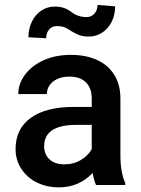

<svg xmlns="http://www.w3.org/2000/svg" viewBox="-20 -765 582 794"><path d="M456.1 -738.8Q456.1 -703.1 441.7 -674.6Q427.2 -646 402.3 -629.9Q377.4 -613.8 346.7 -613.8Q322.3 -613.8 305.2 -620.8Q288.1 -627.9 275.4 -636Q262.7 -644 258.8 -646.5Q241.7 -657.2 214.8 -657.2Q195.8 -657.2 183.3 -643.1Q170.9 -628.9 170.9 -606.9L97.7 -610.8Q97.7 -646.5 111.8 -675.5Q126 -704.6 150.9 -721.2Q175.8 -737.8 206.5 -737.8Q246.6 -737.8 273.9 -716.3Q301.3 -694.3 338.4 -694.3Q357.4 -694.3 370.4 -708.5Q383.3 -722.7 383.3 -744.6ZM377 0Q368.7 -17.6 363.3 -49.8Q306.6 9.8 224.1 9.8Q172.4 9.8 131.3 -11Q90.3 -31.7 67.4 -67.9Q44.4 -104 44.4 -148.4Q44.4 -232.4 107.2 -277.6Q169.9 -322.8 284.7 -322.8H359.4V-357.4Q359.4 -399.9 335.7 -424.1Q312 -448.2 266.6 -448.2Q238.8 -448.2 217.8 -438.7Q196.8 -429.2 185.3 -412.8Q173.8 -396.5 173.8 -376H55.7Q55.7 -418 82.8 -455.3Q109.9 -492.7 159.4 -515.4Q209 -538.1 273.4 -538.1Q334 -538.1 380.1 -517.6Q426.3 -497.1 452.1 -456.3Q478 -415.5 478 -356.4V-122.1Q478 -51.3 498 -8.3V0ZM359.4 -148.9V-248.5H287.1Q162.6 -245.6 162.6 -160.2Q162.6 -127 184.6 -106.2Q206.5 -85.4 246.6 -85.4Q285.2 -85.4 315.7 -104.2Q346.2 -123 359.4 -148.9Z"/></svg>

Font: Mardoto Medium
Style: Regular
Weight: 500
Designer: Christian Robertson, Vahan Hovhannisyan
Foundry: Google
Version: Version 1.000